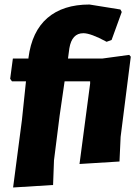

<svg xmlns="http://www.w3.org/2000/svg" viewBox="-20 -722 612 850"><path d="M552 -479 559 -471 514 -116 509 -7 332 4 379 -352V-362H266L244 -210L219 -12L215 97L38 108L77 -190L95 -362H33L25 -373L37 -463H106V-466Q121 -583 190 -642.5Q259 -702 376 -702L513 -680L519 -669L474 -545L452 -537Q382 -575 349 -575Q298 -575 287 -508L281 -463H434Z"/></svg>

Font: Alegreya Sans Black
Style: Italic
Weight: 900
Italic angle: -7°
Designer: Juan Pablo del Peral
Foundry: Huerta Tipografica
Version: Version 2.007